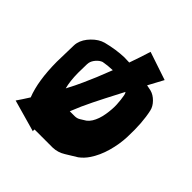

<svg xmlns="http://www.w3.org/2000/svg" viewBox="-170 -679 831 831"><g transform="rotate(45 245.5 -264.0)"><path d="M129.9 -194.3Q150.9 -233.4 165.5 -266.6Q188.5 -316.4 218.3 -394Q188 -393.1 162.1 -388.2Q148.4 -383.3 136.7 -369.9Q125 -356.4 122.1 -342.3Q121.1 -337.4 121.1 -333.5V-333L120.1 -279.8Q120.6 -229 129.9 -194.3ZM310.1 -179.2Q325.2 -203.6 331.1 -239.3Q336.9 -274.9 335.4 -301.8Q334 -328.6 329.6 -352.1Q328.1 -360.4 323.7 -366.7Q272.5 -268.6 255.4 -233.4Q232.4 -187.5 212.4 -136.7H240.7H242.2Q256.8 -136.7 268.1 -144L292.5 -159.2Q303.2 -168 310.1 -179.2ZM277.8 -565.9 407.2 -522.5Q392.1 -494.1 369.6 -452.6Q372.6 -452.1 382.1 -450.2Q391.6 -448.2 396 -447.3Q416.5 -441.9 434.3 -423.8Q452.1 -405.8 456.5 -385.3Q463.4 -354.5 466.1 -317.1Q468.8 -279.8 467 -234.1Q465.3 -188.5 452.1 -141.8Q439 -95.2 415 -59.6Q399.9 -37.1 378.9 -21.5L328.6 9.3Q302.2 25.9 271.5 26.9H160.2Q159.2 35.6 160.6 37.6L13.7 -3.9Q28.8 -25.4 50.3 -59.6Q21.5 -132.3 21 -249L23.4 -350.1Q23.4 -357.9 25.4 -366.7Q32.2 -395 56.9 -420.2Q81.5 -445.3 109.4 -453.1Q164.6 -467.3 214.8 -468.8Q223.6 -468.8 245.1 -467.8Q262.7 -517.1 277.8 -565.9Z"/></g></svg>

Font: Some Time Later
Style: Regular
Weight: 400
Version: Version 003.300